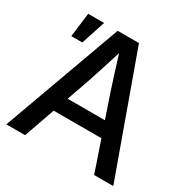

<svg xmlns="http://www.w3.org/2000/svg" viewBox="-164 -875 1001 1022"><g transform="rotate(30 336.5 -364.0)"><path d="M7.8 0 272 -727.5H402.8L665 0H547.4L482.9 -189H189.5L123 0ZM222.2 -281.2H451.2L407.2 -410.2Q392.6 -455.1 376 -506.3Q359.4 -557.6 337.9 -628.4Q315.9 -557.6 299.3 -506.3Q282.7 -455.1 267.6 -410.2ZM72.3 -579.6 90.8 -727.5H188.5L140.1 -579.6Z"/></g></svg>

Font: Inter Display Medium
Style: Regular
Weight: 500
Designer: Rasmus Andersson
Foundry: rsms
Version: Version 4.001;git-9221beed3